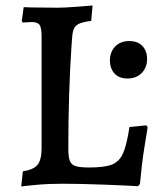

<svg xmlns="http://www.w3.org/2000/svg" viewBox="-20 -667 582 697"><path d="M63 -45Q102 -51 116.5 -69Q131 -87 131 -130V-533Q131 -565 124 -576Q117 -587 95 -587Q85 -587 75.5 -586Q66 -585 63 -585L59 -591L66 -641L94 -640L188 -639Q215 -639 258.5 -642.5Q302 -646 316 -647L311 -591Q277 -587 263.5 -579Q250 -571 246 -557Q242 -543 240 -507Q228 -330 228 -129Q228 -97 233.5 -83Q239 -69 254.5 -64Q270 -59 304 -59Q359 -59 386 -69.5Q413 -80 426.5 -110Q440 -140 450 -206L511 -212L516 -205Q513 -188 503.5 -127.5Q494 -67 488 1L481 9Q453 7 362.5 3.5Q272 0 207 0Q156 0 112.5 4Q69 8 57 10ZM379 -447Q379 -478 398 -498Q417 -518 449 -518Q480 -518 497 -500Q514 -482 514 -453Q514 -422 494.5 -402Q475 -382 443 -382Q412 -382 395.5 -400.5Q379 -419 379 -447Z"/></svg>

Font: Alegreya Medium
Style: Regular
Weight: 500
Designer: Juan Pablo del Peral
Foundry: Huerta Tipografica
Version: Version 2.007; ttfautohint (v1.6)